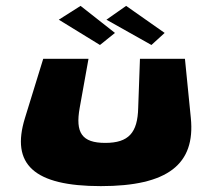

<svg xmlns="http://www.w3.org/2000/svg" viewBox="-20 -616 738 653"><path d="M281 -416H127L65 -215C16 -57 95 17 323 17C550 17 645 -57 629 -215L609 -416H456L450 -249C448 -165 418 -130 338 -130C258 -130 236 -165 251 -249ZM371 -504 320 -463 180 -549 254 -596ZM540 -504 495 -463 342 -549 409 -596Z"/></svg>

Font: Hussar Milosc
Style: Bold
Weight: 700
Foundry: Cannot Into Space Fonts
Version: Version 1.02